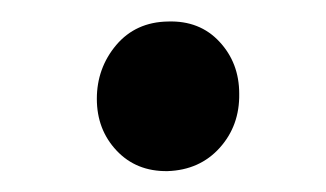

<svg xmlns="http://www.w3.org/2000/svg" viewBox="-20 -436 311 183"><path d="M72.3 -341.8Q72.3 -371.1 90.8 -393.1Q109.4 -415 140.1 -415.5Q170.4 -416.5 189.2 -396.2Q208 -376 208 -346.7Q208.5 -316.4 189.5 -295.2Q170.4 -273.9 139.6 -272.9Q109.9 -272.5 91.1 -292.5Q72.3 -312.5 72.3 -341.8Z"/></svg>

Font: Roboto Condensed SemiBold
Style: Italic
Weight: 600
Italic angle: -12°
Designer: Christian Robertson
Foundry: Google
Version: Version 3.008; 2023